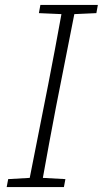

<svg xmlns="http://www.w3.org/2000/svg" viewBox="-20 -755 415 775"><path d="M137 -702 143 -735H375L369 -702L280 -698L206 -323Q192 -252 179 -180Q166 -108 153 -37L244 -32L238 0H7L13 -32L100 -37L175 -416Q189 -487 202 -557Q215 -627 228 -698Z"/></svg>

Font: Source Serif 4 SmText Light
Style: Italic
Weight: 300
Italic angle: -12°
Designer: Frank Grießhammer
Foundry: Adobe
Version: Version 4.005;hotconv 1.1.0;makeotfexe 2.6.0